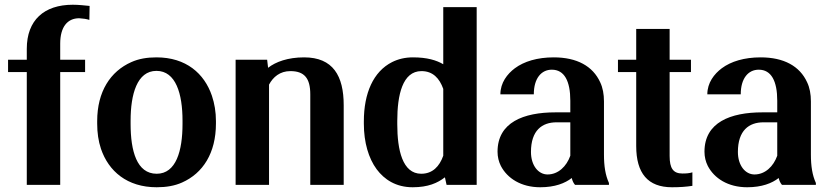

<svg xmlns="http://www.w3.org/2000/svg" viewBox="-20 -780 3495 810"><path d="M14 -476H93V0H234V-476H339V-528H234V-596C234 -667 265 -703 314 -703C331 -702 345 -700 357 -696L358 -755C336 -757 313 -760 287 -760C166 -760 93 -695 93 -574V-528H14Z M390 -259C390 -220 395 -185 406 -152C438 -58 516 10 641 10C681 10 717 4 748 -10C836 -49 891 -134 891 -259V-269C891 -308 885 -343 874 -376C842 -470 765 -538 640 -538C600 -538 565 -532 534 -518C446 -479 390 -394 390 -269ZM531 -257V-271C531 -382 558 -481 640 -481C722 -481 750 -384 750 -271V-257C750 -144 723 -47 641 -47C557 -47 531 -143 531 -257Z M974 0H1115V-423C1132 -455 1161 -480 1205 -480C1264 -480 1289 -450 1289 -382V0H1430V-336C1430 -460 1385 -538 1263 -538C1194 -538 1143 -519 1111 -494L1107 -528H974Z M1515 -258C1515 -179 1535 -112 1569 -66C1601 -23 1650 10 1721 10C1786 10 1826 -8 1857 -32L1864 0H1991V-750H1850V-509C1821 -526 1782 -538 1722 -538C1689 -538 1660 -531 1634 -518C1555 -478 1515 -387 1515 -268ZM1656 -256V-270C1656 -379 1678 -480 1758 -480C1806 -480 1834 -450 1850 -405V-123C1834 -78 1805 -47 1757 -47C1678 -47 1656 -147 1656 -256Z M2079 -140C2079 -118 2084 -98 2093 -80C2120 -28 2178 10 2259 10C2321 10 2364 -7 2392 -29C2395 -17 2399 -8 2406 0H2549V-8C2534 -41 2528 -79 2528 -128V-352C2528 -383 2523 -410 2512 -433C2481 -501 2414 -538 2316 -538C2247 -538 2191 -521 2152 -492C2120 -468 2091 -431 2091 -382H2232C2232 -450 2264 -486 2308 -486C2361 -486 2386 -438 2386 -355V-306H2323C2189 -306 2079 -264 2079 -140ZM2220 -139C2220 -230 2267 -264 2328 -264H2386V-123C2370 -78 2335 -44 2290 -44C2251 -44 2220 -82 2220 -139Z M2587 -476H2664V-164C2664 -49 2713 10 2815 10C2849 10 2875 8 2901 4V-53C2889 -49 2875 -48 2859 -48C2820 -48 2805 -70 2805 -122V-476H2895V-528H2805V-658H2664V-528H2587Z M2952 -140C2952 -118 2957 -98 2966 -80C2993 -28 3051 10 3132 10C3194 10 3237 -7 3265 -29C3268 -17 3272 -8 3279 0H3422V-8C3407 -41 3401 -79 3401 -128V-352C3401 -383 3396 -410 3385 -433C3354 -501 3287 -538 3189 -538C3120 -538 3064 -521 3025 -492C2993 -468 2964 -431 2964 -382H3105C3105 -450 3137 -486 3181 -486C3234 -486 3259 -438 3259 -355V-306H3196C3062 -306 2952 -264 2952 -140ZM3093 -139C3093 -230 3140 -264 3201 -264H3259V-123C3243 -78 3208 -44 3163 -44C3124 -44 3093 -82 3093 -139Z"/></svg>

Font: Aerodynamic
Style: Regular
Weight: 500
Designer: Google
Version: Version 2.000980; 2014